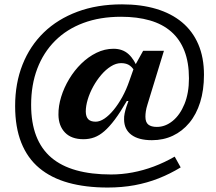

<svg xmlns="http://www.w3.org/2000/svg" viewBox="-20 -737 992 882"><path d="M678 -93Q616.5 -93 583.5 -117.8Q550.5 -142.5 550 -188Q549.5 -201.5 552.5 -216Q555.5 -230.5 560.5 -246L570 -273H562.5Q533 -222 507.8 -188.2Q482.5 -154.5 459.5 -134.5Q436.5 -114.5 413.2 -106Q390 -97.5 363.5 -97.5Q308 -97.5 278.5 -128.2Q249 -159 248.5 -210Q248 -250 261 -292.2Q274 -334.5 297.8 -374Q321.5 -413.5 353.5 -444.8Q385.5 -476 423.2 -494.5Q461 -513 501.5 -513Q543.5 -513 570.8 -488Q598 -463 615.5 -415.5L605.5 -397Q593 -423.5 577.2 -435.2Q561.5 -447 536.5 -447Q513 -447 489.5 -432.2Q466 -417.5 445.2 -393.2Q424.5 -369 408.2 -339.5Q392 -310 383 -280Q374 -250 374 -224Q374.5 -200.5 385.5 -189.2Q396.5 -178 419.5 -178Q438.5 -178 459.8 -192.2Q481 -206.5 502 -232Q523 -257.5 541.8 -291.5Q560.5 -325.5 574 -365L597.5 -431.5L637.5 -503.5H733L657.5 -257Q652 -239.5 650 -226Q648 -212.5 648 -201Q648 -175.5 661.2 -164.8Q674.5 -154 700.5 -154Q739.5 -154 773.2 -181.5Q807 -209 827.5 -259.2Q848 -309.5 848 -377Q848 -450 827.2 -503.2Q806.5 -556.5 766.5 -591.5Q726.5 -626.5 668.5 -643.2Q610.5 -660 536 -660Q439.5 -660 363 -631.5Q286.5 -603 233 -549.5Q179.5 -496 151.2 -421.5Q123 -347 123 -255.5Q123 -173.5 146.2 -113Q169.5 -52.5 215.5 -13.2Q261.5 26 330.2 45.2Q399 64.5 490 64.5Q539.5 64.5 588.8 55.2Q638 46 686.8 27.8Q735.5 9.5 782.5 -17.5L810 32Q760.5 62 708.5 82.5Q656.5 103 598.5 113.8Q540.5 124.5 474.5 124.5Q373 124.5 294 102.5Q215 80.5 160.5 35Q106 -10.5 77.8 -81.5Q49.5 -152.5 49.5 -250Q49.5 -354.5 83.5 -440.2Q117.5 -526 181.2 -587.8Q245 -649.5 335.8 -683.2Q426.5 -717 540.5 -717Q628 -717 697.5 -696.2Q767 -675.5 816 -634.8Q865 -594 891 -533.5Q917 -473 917 -393.5Q917 -323 899.5 -267.2Q882 -211.5 849.8 -172.8Q817.5 -134 774 -113.5Q730.5 -93 678 -93Z"/></svg>

Font: Newsreader 7pt Medium
Style: Regular
Weight: 500
Designer: Hugues Gentile
Foundry: Production Type
Version: Version 1.003